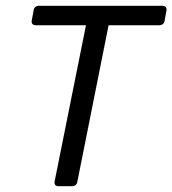

<svg xmlns="http://www.w3.org/2000/svg" viewBox="-20 -644 596 664"><path d="M277.3 -556.6 168.9 -16.6C167 -5.9 171.9 0 182.6 0H229.5C238.3 0 245.1 -4.9 247.1 -13.7L355.5 -556.6H531.2C540 -556.6 546.9 -561.5 548.8 -570.3L555.7 -607.4C557.6 -618.2 551.8 -624 541 -624H114.3C105.5 -624 98.6 -619.1 96.7 -610.4L89.8 -573.2C87.9 -562.5 93.8 -556.6 104.5 -556.6Z"/></svg>

Font: Ed Sans Neue
Style: Italic
Weight: 400
Italic angle: -11°
Designer: Stephen Hutchings
Version: Version 1.004;PS 001.004;hotconv 1.0.88;makeotf.lib2.5.64775